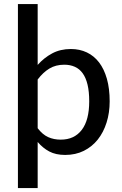

<svg xmlns="http://www.w3.org/2000/svg" viewBox="-20 -758 602 948"><path d="M166 -125Q190 -93.5 217.8 -81Q245.5 -68.5 280 -68.5Q347 -68.5 383.8 -116.8Q420.5 -165 420.5 -257.5Q420.5 -306 412.2 -340.2Q404 -374.5 388.2 -396.2Q372.5 -418 349.5 -428.2Q326.5 -438.5 297.5 -438.5Q255 -438.5 223.8 -419.5Q192.5 -400.5 166 -365.5ZM166 -437.5Q197.5 -473 237.8 -494.5Q278 -516 330 -516Q373.5 -516 408.8 -499.2Q444 -482.5 469 -450Q494 -417.5 507.8 -369Q521.5 -320.5 521.5 -257.5Q521.5 -201 506.2 -152.8Q491 -104.5 462.8 -69Q434.5 -33.5 393.8 -13.2Q353 7 302 7Q255.5 7 223.5 -10Q191.5 -27 166 -57V170.5H68.5V-738H166Z"/></svg>

Font: Lato 2
Style: Regular
Weight: 500
Designer: Lukasz Dziedzic with Adam Twardoch and Botio Nikoltchev
Foundry: tyPoland Lukasz Dziedzic
Version: Version 2.015; 2015-08-06; http://www.latofonts.com/